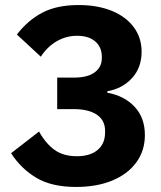

<svg xmlns="http://www.w3.org/2000/svg" viewBox="-20 -730 640 762"><path d="M273 -422Q328 -422 356 -443Q384 -464 384 -498V-505Q384 -543 358 -565.5Q332 -588 286 -588Q243 -588 205.5 -566.5Q168 -545 142 -505L47 -593Q91 -650 148.5 -680Q206 -710 292 -710Q367 -710 423.5 -687Q480 -664 511 -622Q542 -580 542 -525Q542 -461 503.5 -419.5Q465 -378 406 -368V-362Q473 -350 514 -306.5Q555 -263 555 -194Q555 -132 521 -85.5Q487 -39 425.5 -13.5Q364 12 282 12Q185 12 124 -24.5Q63 -61 24 -122L135 -208Q161 -161 196 -135.5Q231 -110 285 -110Q338 -110 367.5 -135Q397 -160 397 -204V-211Q397 -253 364 -275Q331 -297 272 -297H207V-422Z"/></svg>

Font: iA Writer Duo S
Style: Bold
Weight: 700
Designer: Mike Abbink, Paul van der Laan, Pieter van Rosmalen, Oliver Reichenstein
Foundry: Bold Monday and Information Architects Inc.
Version: Version 2.000